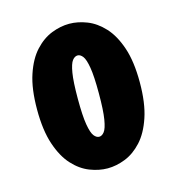

<svg xmlns="http://www.w3.org/2000/svg" viewBox="-85 -586 619 671"><g transform="rotate(-15 225.0 -250.5)"><path d="M224.1 11Q193 11 160.1 -1.8Q127.3 -14.6 99.9 -44.5Q72.5 -74.3 55.5 -125Q38.4 -175.7 38.4 -251Q38.4 -326.3 55.3 -376.5Q72.1 -426.8 99.7 -456.6Q127.3 -486.4 159.9 -499.2Q192.6 -512 224.1 -512Q255.4 -512 288 -499.2Q320.6 -486.4 348.2 -456.6Q375.8 -426.8 392.8 -376.5Q409.9 -326.3 409.9 -251Q409.9 -175.7 392.8 -125Q375.8 -74.3 348.2 -44.5Q320.6 -14.6 288 -1.8Q255.4 11 224.1 11ZM224.1 -103.4Q233.9 -103.4 242.5 -114.3Q251.1 -125.1 256.4 -156.9Q261.7 -188.6 261.7 -251Q261.7 -312.4 256.4 -343.9Q251.1 -375.4 242.5 -386.5Q233.9 -397.6 224.1 -397.6Q213.6 -397.6 204.9 -386.5Q196.3 -375.4 191 -343.9Q185.7 -312.4 185.7 -251Q185.7 -188.6 191.2 -156.9Q196.7 -125.1 205.4 -114.3Q214 -103.4 224.1 -103.4Z"/></g></svg>

Font: League Mono Thin Condensed
Style: Regular
Weight: 100
Width: 1
Designer: Tyler Finck
Foundry: The League of Moveable Type / Tyler Finck
Version: Version 2.300;RELEASE